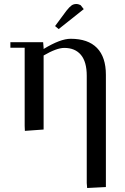

<svg xmlns="http://www.w3.org/2000/svg" viewBox="-20 -651 626 965"><path d="M32.2 -411.1V-439H196.8L199.2 -411.1V-404.8Q283.2 -456.1 335 -456.1Q422.4 -456.1 467.3 -410.2Q512.2 -364.3 512.2 -274.9V289.1L418 293.9L416 269V-270Q416 -340.3 386.7 -375.2Q357.4 -410.2 303.2 -410.2Q264.6 -410.2 199.2 -372.1V0L105 6.8L104 -19V-411.1ZM256.8 -520 314 -597.2Q329.1 -616.2 339.4 -623.5Q349.6 -630.9 363.8 -630.9Q369.1 -630.9 374.8 -629.2Q380.4 -627.4 383.3 -626L386.2 -624L400.9 -605L274.9 -504.9Z"/></svg>

Font: Dehuti
Style: Bold
Weight: 700
Version: Version 1.2